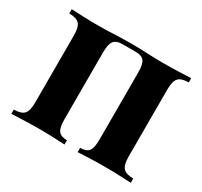

<svg xmlns="http://www.w3.org/2000/svg" viewBox="-114 -668 864 820"><g transform="rotate(30 318.5 -258.0)"><path d="M613 -516V-495Q578 -495 563.5 -480Q549 -465 549 -423V-93Q549 -51 563.5 -36Q578 -21 613 -21V0Q594 -1 556 -2.5Q518 -4 481 -4Q443 -4 406.5 -2.5Q370 -1 351 0V-21Q381 -21 393 -36Q405 -51 405 -93V-423Q405 -465 393 -480Q381 -495 351 -495H286Q257 -495 244.5 -480Q232 -465 232 -423V-93Q232 -51 244.5 -36Q257 -21 286 -21V0Q268 -1 233.5 -2.5Q199 -4 162 -4Q124 -4 84 -2.5Q44 -1 24 0V-21Q59 -21 73.5 -36Q88 -51 88 -93V-423Q88 -465 73.5 -480Q59 -495 24 -495V-516Q43 -515 81.5 -513.5Q120 -512 156 -512Q195 -512 232.5 -514Q270 -516 318 -516Q367 -516 400.5 -514Q434 -512 475 -512Q514 -512 553.5 -513.5Q593 -515 613 -516Z"/></g></svg>

Font: Playfair Display
Style: Bold
Weight: 700
Designer: Claus Eggers Sørensen
Foundry: Claus Eggers Sørensen
Version: Version 1.203